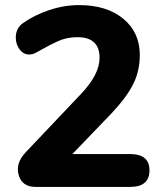

<svg xmlns="http://www.w3.org/2000/svg" viewBox="-20 -734 641 754"><path d="M120 0Q67 0 53.5 -46Q40 -92 80 -135L299 -366Q371 -442 371 -507Q371 -588 284 -588Q242 -588 207 -572Q172 -556 143 -539Q130 -532 119 -526Q108 -520 94 -520Q72 -520 57 -540Q42 -560 42 -587Q42 -623 70 -643Q115 -675 173.5 -694.5Q232 -714 291 -714Q399 -714 464 -660.5Q529 -607 529 -518Q529 -456 503.5 -404.5Q478 -353 419 -290L220 -83L199 -129H491Q567 -129 567 -65Q567 0 491 0Z"/></svg>

Font: Nunito VF Beta Light
Style: Regular
Weight: 300
Designer: Vernon Adams
Foundry: newtypography
Version: Version 3.001